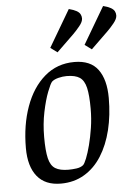

<svg xmlns="http://www.w3.org/2000/svg" viewBox="-54 -786 589 836"><g transform="rotate(-5 241.0 -368.0)"><path d="M178.4 9.4Q109.9 9.4 74.8 -34.1Q39.6 -77.6 39.6 -157.9Q39.6 -258 68.6 -338.5Q97.5 -419 152.1 -466Q206.6 -513 282.2 -513Q352.9 -513 385.5 -468.6Q418.2 -424.2 418.2 -344.1Q418.2 -269 402.5 -204.6Q386.7 -140.3 356.3 -92.2Q325.9 -44.1 280.9 -17.4Q236 9.4 178.4 9.4ZM216.1 -47.9Q233.1 -47.9 251.4 -50.4Q269.7 -52.9 281 -62Q287.3 -67.5 296.4 -90.1Q305.4 -112.7 314.2 -146.4Q323 -180.1 329.3 -220.8Q335.6 -261.6 335.6 -304.2Q335.6 -362.9 328 -395.7Q320.3 -428.4 300.7 -441.7Q281.1 -454.9 243.3 -454.9Q226.3 -454.9 207.4 -450.2Q188.5 -445.4 178.7 -436.4Q171.3 -428.7 157.8 -393.9Q144.3 -359.1 133.7 -307.8Q123 -256.4 123 -198.7Q123 -138.5 130.8 -105.7Q138.6 -72.9 159.1 -60.4Q179.7 -47.9 216.1 -47.9ZM363.3 -561.3 333.3 -583.4 428.3 -744.9Q450.4 -739.2 461.7 -732.7Q473.1 -726.2 477.6 -717.8Q482.1 -709.5 482.1 -699.3Q482.1 -684.5 466.7 -665.7Q451.2 -646.8 438.8 -634.7ZM213.3 -561.3 183.4 -583.4 278.5 -744.9Q300.2 -739.3 311.6 -732.8Q323 -726.4 327.7 -717.9Q332.4 -709.5 332.4 -699.3Q332.4 -684.5 316.8 -665.7Q301.2 -646.8 288.9 -634.7Z"/></g></svg>

Font: Faustina Light
Style: Italic
Weight: 300
Italic angle: -8°
Designer: Alfonso Garcia
Foundry: http://www.omnibus-type.com
Version: Version 1.200